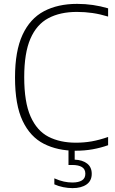

<svg xmlns="http://www.w3.org/2000/svg" viewBox="-20 -769 596 991"><path d="M370 9Q277 9 206.5 -26.8Q136 -62.5 96.8 -145Q57.5 -227.5 57.5 -369Q57.5 -505.5 96.2 -589.2Q135 -673 206.8 -711Q278.5 -749 378 -749Q420.5 -749 459.8 -743.2Q499 -737.5 538 -726V-683.5Q497 -696 457.5 -701.8Q418 -707.5 377 -707.5Q290.5 -707.5 229.8 -675.2Q169 -643 137 -569.2Q105 -495.5 105 -371Q105 -241.5 137.8 -167.8Q170.5 -94 230.2 -63.2Q290 -32.5 371.5 -32.5Q413.5 -32.5 452.5 -39.2Q491.5 -46 538 -62V-19.5Q500 -6 458.5 1.5Q417 9 370 9ZM354.5 202Q331 202 306.2 197Q281.5 192 260.5 182.5V151.5Q287.5 163.5 309.8 168.2Q332 173 354 173Q385 173 402.8 162.2Q420.5 151.5 420.5 127.5Q420.5 104 402.8 93.2Q385 82.5 353 82.5H333.5V-10H365.5V55Q405.5 56.5 429.5 75Q453.5 93.5 453.5 128Q453.5 164.5 426.5 183.2Q399.5 202 354.5 202Z"/></svg>

Font: Encode Sans XLt
Style: Regular
Weight: 200
Designer: Multiple Designers
Foundry: Impallari Type
Version: Version 3.002; ttfautohint (v1.8.3) -l 8 -r 50 -G 200 -x 14 